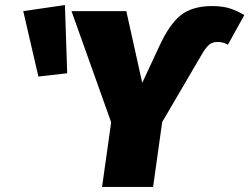

<svg xmlns="http://www.w3.org/2000/svg" viewBox="-20 -740 987 760"><path d="M420 -256 263 -696H480L543 -412L611 -558Q651 -645 696.5 -680.5Q742 -716 820 -716Q861 -716 890.5 -706.5Q920 -697 947 -680L882 -563Q863 -574 841 -574Q822 -574 809 -564Q796 -554 779 -525L622 -257L586 0H384ZM246 -450 132 -437 72 -696 237 -720Z"/></svg>

Font: FiraGO Heavy
Style: Italic
Weight: 900
Italic angle: -8°
Designer: bBox Type GmbH
Foundry: bBox Type GmbH
Version: Version 1.001